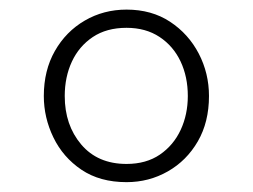

<svg xmlns="http://www.w3.org/2000/svg" viewBox="-20 -724 514 390"><path d="M237 -354Q183 -354 145.5 -379.2Q108 -404.5 88.5 -444.8Q69 -485 69 -529Q69 -581 91.5 -620.5Q114 -660 152.2 -682.2Q190.5 -704.5 237 -704.5Q288 -704.5 325.5 -679.8Q363 -655 383.8 -615Q404.5 -575 404.5 -529Q404.5 -476 381.8 -436.8Q359 -397.5 320.8 -375.8Q282.5 -354 237 -354ZM237 -391Q277 -391 304.8 -410Q332.5 -429 347 -460.2Q361.5 -491.5 361.5 -529Q361.5 -568 346.8 -599.2Q332 -630.5 304 -649Q276 -667.5 237 -667.5Q196.5 -667.5 168.5 -648.8Q140.5 -630 126 -598.8Q111.5 -567.5 111.5 -529Q111.5 -470 145 -430.5Q178.5 -391 237 -391Z"/></svg>

Font: Acari Sans Neue
Style: Regular
Weight: 400
Designer: Alfredo Marco Pradil (font), Cristiano Sobral (main changes)
Foundry: Hanken Design Co. (font), Cristiano Sobral (main changes)
Version: Version 2.459;March 19, 2022;FontCreator 14.0.0.2808 64-bit;